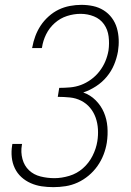

<svg xmlns="http://www.w3.org/2000/svg" viewBox="-20 -763 540 791"><path d="M200 8Q175 8 151.5 4.5Q128 1 106.5 -8.5Q85 -18 68 -33.5Q51 -49 41 -70Q31 -91 28.5 -115Q26 -139 30 -164L31 -170H71L70 -165Q65 -136 72.5 -108Q80 -80 99.5 -61.5Q119 -43 147 -36Q175 -29 204 -29Q234 -29 265.5 -38.5Q297 -48 321.5 -69.5Q346 -91 361 -120.5Q376 -150 381 -181Q385 -206 383.5 -231Q382 -256 374 -278.5Q366 -301 351 -319Q336 -337 314.5 -348Q293 -359 268 -361.5Q243 -364 218 -364L224 -401Q246 -401 269 -403Q292 -405 313.5 -413Q335 -421 355 -435.5Q375 -450 390 -469.5Q405 -489 414 -510.5Q423 -532 427 -555Q431 -584 427.5 -612.5Q424 -641 408.5 -663Q393 -685 367 -695.5Q341 -706 312 -706Q284 -706 256 -697Q228 -688 205.5 -668Q183 -648 170 -621.5Q157 -595 153 -567L152 -565H112L113 -568Q117 -591 125.5 -614Q134 -637 147.5 -657.5Q161 -678 180.5 -695.5Q200 -713 222 -723.5Q244 -734 268 -738.5Q292 -743 315 -743Q340 -743 363.5 -738Q387 -733 407 -720.5Q427 -708 441 -689Q455 -670 461.5 -647.5Q468 -625 469 -600.5Q470 -576 466 -551Q461 -523 450 -496.5Q439 -470 420 -447Q401 -424 375.5 -407.5Q350 -391 323 -382Q352 -372 374 -350Q396 -328 408 -300Q420 -272 422.5 -240Q425 -208 420 -175Q416 -150 406.5 -125.5Q397 -101 381.5 -79Q366 -57 345 -39.5Q324 -22 300 -11Q276 0 250.5 4Q225 8 200 8Z"/></svg>

Font: Iosevka Extralight Oblique
Style: Regular
Weight: 200
Italic angle: -9°
Monospace: yes
Designer: Belleve Invis
Foundry: Belleve Invis
Version: Version 32.5.0; ttfautohint (v1.8.4)